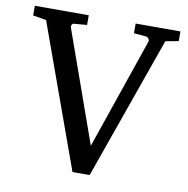

<svg xmlns="http://www.w3.org/2000/svg" viewBox="-78 -747 822 839"><g transform="rotate(10 333.0 -327.5)"><path d="M598.1 -617.2 374 16.1H297.9L68.8 -618.2L9.8 -627.9V-670.9H249V-627.9L189.9 -623Q184.6 -622.1 182.1 -615.7Q179.7 -609.4 181.2 -605L356.9 -110.8L525.9 -603Q527.8 -608.9 523.2 -615.5Q518.6 -622.1 512.2 -623L457 -627.9V-670.9H655.8V-627.9Z"/></g></svg>

Font: Charis SIL Cyr
Style: Regular
Weight: 400
Foundry: SIL International
Version: Version 5.000